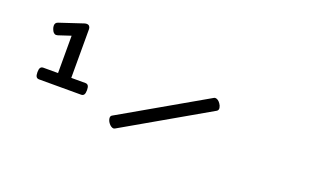

<svg xmlns="http://www.w3.org/2000/svg" viewBox="-59 -805 1572 972"><g transform="rotate(20 727.0 -318.5)"><path d="M224.6 -460.9 158.2 -439Q153.8 -437.5 149.4 -437.5Q133.8 -437.5 125.5 -460.9Q122.1 -469.7 122.1 -478.5Q122.1 -494.6 137.7 -499.5L264.2 -541.5Q272 -543.9 276.4 -543.5Q288.1 -543.5 292.5 -534.7Q295.9 -529.8 295.9 -521.5V-259.8H371.6Q382.3 -259.8 387.2 -252.4Q392.1 -245.1 392.1 -228.5Q392.1 -211.9 387.2 -204.3Q382.3 -196.8 371.6 -196.8H145.5Q134.8 -196.8 129.9 -204.1Q125 -211.4 125 -228.5Q125 -245.1 129.9 -252.4Q134.8 -259.8 145.5 -259.8H224.6ZM590.8 -94.2Q585.9 -92.3 584 -92.3Q577.6 -92.3 570.3 -97.2Q563 -102.1 557.1 -110.4Q552.7 -116.2 550 -123.5Q547.4 -130.9 547.4 -136.7Q547.4 -146.5 555.2 -150.9L1009.3 -411.6Q1012.7 -413.6 1016.6 -413.6Q1023.4 -413.6 1030.8 -408.7Q1038.1 -403.8 1043.9 -395Q1051.3 -384.8 1052.7 -374.5Q1053.2 -373 1053.2 -370.1Q1053.2 -360.4 1045.4 -355.5Z"/></g></svg>

Font: Courier Prime SemiBold
Style: Regular
Weight: 600
Designer: Alan Dague-Greene
Foundry: Quote-Unquote Apps
Version: Version 1.202